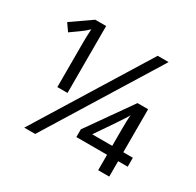

<svg xmlns="http://www.w3.org/2000/svg" viewBox="-154 -888 1087 1063"><g transform="rotate(30 390.0 -357.0)"><path d="M633.8 -713.9 192.9 0H123L564 -713.9ZM164.6 -713.9H234.4V-286.1H169.4V-568.8Q169.4 -613.3 172.4 -657.2Q161.6 -646.5 148.4 -635.5Q135.3 -624.5 69.3 -578.1L36.6 -625ZM727.1 -99.1H666V-0.5H595.2V-99.1H398.9V-148.4L598.1 -431.2H666V-156.2H727.1ZM595.2 -156.2V-251.5Q595.2 -316.9 598.1 -353.5Q595.7 -347.7 589.8 -338.1Q584 -328.6 576.7 -317.6Q569.3 -306.6 562 -295.7Q554.7 -284.7 549.3 -276.4L467.3 -156.2Z"/></g></svg>

Font: HunimalSansv1.5
Style: Regular
Weight: 400
Foundry: Ascender Corporation
Version: Version 1.10